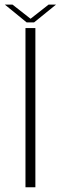

<svg xmlns="http://www.w3.org/2000/svg" viewBox="-32 -794 272 814"><path d="M76 0H118V-675H76ZM81 -699H112.5L205.5 -774.5H174L97.5 -714.5L21 -774.5H-11.5Z"/></svg>

Font: Anybody Thin ExtraLight
Style: Regular
Weight: 250
Version: Version 1.113;gftools[0.9.25]